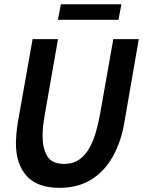

<svg xmlns="http://www.w3.org/2000/svg" viewBox="-20 -888 686 922"><path d="M265.5 14Q159.5 14 108 -43Q56.5 -100 56.5 -199.5Q56.5 -217 58.8 -245.2Q61 -273.5 65.5 -299L136.5 -700H258.5L196 -343Q190 -308.5 187.2 -284.8Q184.5 -261 184.5 -234Q184.5 -176.5 206.5 -138.8Q228.5 -101 288 -101Q332.5 -101 362.2 -123Q392 -145 411.2 -180.8Q430.5 -216.5 442 -259.2Q453.5 -302 461 -343L524 -700H646.5L577 -299Q561 -205.5 521 -135Q481 -64.5 417.5 -25.2Q354 14 265.5 14ZM258 -793 272.5 -867.5H563L549 -793Z"/></svg>

Font: Cabin Condensed
Style: Bold Italic
Weight: 700
Width: 3
Italic angle: -10°
Designer: Pablo Impallari
Foundry: Pablo Impallari. http://www.impallari.com Igino Marini. http://www.ikern.com
Version: Version 3.001; ttfautohint (v1.8.3)